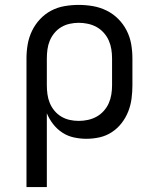

<svg xmlns="http://www.w3.org/2000/svg" viewBox="-20 -558 640 783"><path d="M88 205V-320Q88 -349 93 -377.5Q98 -406 110.5 -432Q123 -458 143 -479.5Q163 -501 188.5 -514.5Q214 -528 243 -533Q272 -538 301 -538Q330 -538 359 -533Q388 -528 414.5 -515Q441 -502 462 -481Q483 -460 496.5 -433.5Q510 -407 515 -378Q520 -349 520 -320V-210Q520 -183 516.5 -156Q513 -129 503 -103.5Q493 -78 476 -56Q459 -34 436 -19Q413 -4 386.5 2Q360 8 332 8Q307 8 281.5 2.5Q256 -3 234.5 -17Q213 -31 197 -51.5Q181 -72 171 -96V205ZM301 -65Q320 -65 338.5 -69Q357 -73 373.5 -82Q390 -91 403 -105.5Q416 -120 423.5 -137Q431 -154 434 -172.5Q437 -191 437 -210V-320Q437 -339 434 -357.5Q431 -376 423.5 -393Q416 -410 403 -424.5Q390 -439 373.5 -448Q357 -457 338.5 -461Q320 -465 301 -465Q283 -465 264.5 -461Q246 -457 230 -447.5Q214 -438 202 -423.5Q190 -409 183 -392Q176 -375 173.5 -356.5Q171 -338 171 -320V-210Q171 -192 173.5 -173.5Q176 -155 183 -138Q190 -121 202 -106.5Q214 -92 230 -82.5Q246 -73 264 -69Q282 -65 301 -65Z"/></svg>

Font: Iosevka Curly Extended
Style: Regular
Weight: 400
Width: 7
Monospace: yes
Designer: Belleve Invis
Foundry: Belleve Invis
Version: Version 11.1.0; ttfautohint (v1.8.3)